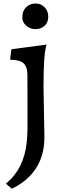

<svg xmlns="http://www.w3.org/2000/svg" viewBox="-20 -852 373 1125"><path d="M217.8 -686.5Q204.1 -681.2 188 -681.2Q171.9 -681.2 157.7 -686.8Q143.6 -692.4 132.8 -702.1Q110.8 -722.7 110.8 -746.8Q110.8 -771 116.7 -785.2Q122.6 -799.3 132.8 -809.6Q155.8 -831.5 188.5 -831.5Q220.2 -831.5 241.2 -809.6Q262.7 -787.6 262.7 -754.4Q262.7 -705.1 217.8 -686.5ZM234.9 -340.8 240.2 -50.3Q241.2 71.3 175.8 155.3Q127.9 216.3 49.3 253.9L14.6 224.1Q121.1 136.7 136.7 -19.5Q141.1 -66.9 141.1 -96.7V-236.8L140.6 -411.1Q140.6 -461.9 116.7 -482.4Q94.2 -502 39.1 -502L46.9 -563.5L253.4 -590.8Q234.9 -543.5 234.9 -340.8Z"/></svg>

Font: HeadlandOne
Style: Regular
Weight: 400
Designer: Gary Lonergan
Foundry: Sorkin Type Co.
Version: Version 1.002